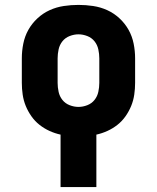

<svg xmlns="http://www.w3.org/2000/svg" viewBox="-20 -548 640 783"><path d="M227 215V1Q204 -4 182 -14Q160 -24 141 -39Q122 -54 108 -74Q94 -94 85 -116Q76 -138 72.5 -162Q69 -186 69 -210V-310Q69 -340 75 -370Q81 -400 95.5 -426Q110 -452 132.5 -473Q155 -494 182.5 -506.5Q210 -519 240 -523.5Q270 -528 300 -528Q330 -528 360 -523.5Q390 -519 417.5 -506.5Q445 -494 467.5 -473Q490 -452 504.5 -426Q519 -400 525 -370Q531 -340 531 -310V-210Q531 -186 527.5 -162Q524 -138 515 -116Q506 -94 492 -74Q478 -54 459 -39Q440 -24 418 -14Q396 -4 373 1V215ZM300 -112Q318 -112 336 -119Q354 -126 365.5 -140.5Q377 -155 381 -173.5Q385 -192 385 -210V-310Q385 -328 381 -346.5Q377 -365 365.5 -379.5Q354 -394 336 -401Q318 -408 300 -408Q282 -408 264 -401Q246 -394 234.5 -379.5Q223 -365 219 -346.5Q215 -328 215 -310V-210Q215 -192 219 -173.5Q223 -155 234.5 -140.5Q246 -126 264 -119Q282 -112 300 -112Z"/></svg>

Font: Iosevka SS04 Heavy Extended
Style: Regular
Weight: 900
Width: 7
Monospace: yes
Designer: Belleve Invis
Foundry: Belleve Invis
Version: Version 19.0.0; ttfautohint (v1.8.4)